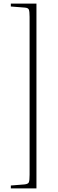

<svg xmlns="http://www.w3.org/2000/svg" viewBox="-20 -832 323 1064"><path d="M40 212V196L115 190Q136 188 140 178Q144 168 144 137V-738Q144 -768 140 -778.5Q136 -789 116 -790L40 -796V-812H182V212Z"/></svg>

Font: Literata 60pt ExtraLight
Style: Regular
Weight: 250
Designer: Latin by Veronika Burian and Jose Scaglione. Greek by Irene Vlachou. Cyrillic by Vera Evstafieva.
Foundry: TypeTogether
Version: Version 3.103;gftools[0.9.29]